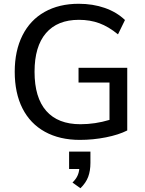

<svg xmlns="http://www.w3.org/2000/svg" viewBox="-20 -733 768 1017"><path d="M654 -374V-42Q609 -19 541 -5.5Q473 8 403 8Q296 8 218 -35Q140 -78 99 -159Q58 -240 58 -353Q58 -464 99 -545.5Q140 -627 216.5 -670Q293 -713 397 -713Q472 -713 535 -691Q598 -669 642 -627L605 -551Q555 -592 506 -610Q457 -628 398 -628Q284 -628 223.5 -557.5Q163 -487 163 -353Q163 -216 225 -145.5Q287 -75 406 -75Q484 -75 560 -98V-296H396V-374ZM459 70V130Q459 172 447 204Q435 236 406 264L364 234Q382 216 390 199Q398 182 400 162H346V70Z"/></svg>

Font: wassup Sans
Style: Medium
Weight: 600
Version: Version 2.001